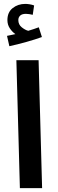

<svg xmlns="http://www.w3.org/2000/svg" viewBox="-20 -965 297 985"><path d="M82 0 64 -656H178L196 0ZM28 -728 16 -781Q43 -786 59 -790Q43 -801 30.5 -819.5Q18 -838 18 -862Q18 -902 45 -923.5Q72 -945 110 -945Q119 -945 132 -943Q145 -941 155 -937L148 -889Q139 -891 130.5 -892.5Q122 -894 113 -894Q93 -894 83.5 -885Q74 -876 74 -862Q74 -839 91.5 -825Q109 -811 125 -807Q155 -816 179 -825L195 -775Q162 -763 116 -750Q70 -737 28 -728Z"/></svg>

Font: Noto Sans Arabic ExtCond SemBd
Style: Regular
Weight: 600
Width: 2
Designer: Monotype Design Team, Nadine Chahine, Nizar Qandah and Khaled Hosny
Foundry: Monotype Imaging Inc.
Version: Version 2.012; ttfautohint (v1.8.4.7-5d5b)